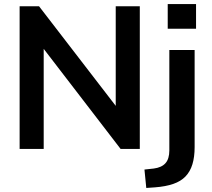

<svg xmlns="http://www.w3.org/2000/svg" viewBox="-20 -736 1047 949"><path d="M77 0V-705H173L578 -179H552V-705H671V0H576L171 -527H196V0ZM809 -594V-716H949V-594ZM703 193 694 102 740 97Q779 92 798 70.5Q817 49 817 7V-489H942V-9Q942 40 931 76Q920 112 897 136Q874 160 836.5 173Q799 186 746 190Z"/></svg>

Font: NunitoSans3
Style: Bold
Weight: 700
Designer: Vernon Adams
Foundry: Vernon Adams
Version: Version 3.101;gftools[0.9.27]